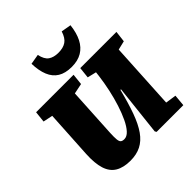

<svg xmlns="http://www.w3.org/2000/svg" viewBox="-256 -1165 1362 1362"><g transform="rotate(-45 425.0 -484.0)"><path d="M744 -99 825 -87 817 0H549L542 -12L584 -392H578Q551 -284 523 -207Q495 -130 460.5 -81Q426 -32 380.5 -9Q335 14 274 14Q204 14 160 -12.5Q116 -39 98 -96Q80 -153 85 -243L106 -604L34 -619L43 -703H419L410 -619L332 -603L311 -228Q309 -188 311 -165Q313 -142 322 -133.5Q331 -125 351 -125Q377 -125 401 -151Q425 -177 446.5 -222Q468 -267 486.5 -324.5Q505 -382 518.5 -444.5Q532 -507 540 -569L544 -603L477 -619L486 -703H849L839 -619L772 -603ZM339 -982Q350 -929 378.5 -909Q407 -889 454 -889Q502 -889 531.5 -909Q561 -929 577 -980L652 -967Q644 -897 619.5 -849Q595 -801 553 -776Q511 -751 450 -751Q386 -751 345.5 -776Q305 -801 285 -850Q265 -899 263 -969Z"/></g></svg>

Font: Literata 18pt Black
Style: Italic
Weight: 900
Italic angle: -2°
Designer: Latin by Veronika Burian and Jose Scaglione. Greek by Irene Vlachou. Cyrillic by Vera Evstafieva
Foundry: TypeTogether
Version: Version 3.103;gftools[0.9.29]